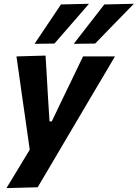

<svg xmlns="http://www.w3.org/2000/svg" viewBox="-20 -797 727 1014"><path d="M14 196.5Q43.5 147.5 75.5 95.5Q107 43 137 -6.5L124 -98.5Q117.5 -144.5 111 -190L98 -280Q90.5 -334 82.5 -390Q74.5 -445.5 67 -499L220.5 -503.5Q223.5 -449 227 -397Q230 -345 233 -291L241.5 -156H253.5L318 -290.5Q344 -344 368.5 -395Q393 -446 418.5 -499H587Q563.5 -458.5 541.5 -421.5Q519 -384 492.5 -339Q466 -294 429 -231.5L346 -91Q290 4.5 250.5 71.2Q211 138 179 192ZM369.5 -565.5Q410.5 -618.5 450.5 -670Q490.5 -721.5 531 -773.5L687 -777Q634 -723 583 -670.5Q532 -618 482.5 -567ZM162.5 -565.5Q190.5 -607.5 232.5 -670Q267 -721.5 302 -773.5L450 -777Q403 -723 357.5 -670.5Q312 -618 267.5 -567Z"/></svg>

Font: Heraclito
Style: Bold Italic
Weight: 700
Italic angle: -12°
Designer: Kostas Bartsokas (font) & Cristiano Sobral (main changes)
Foundry: Kostas Bartsokas (font) & Cristiano Sobral (main changes)
Version: Version 1.00;July 8, 2020;FontCreator 13.0.0.2655 64-bit